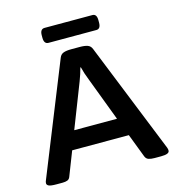

<svg xmlns="http://www.w3.org/2000/svg" viewBox="-123 -960 981 1067"><g transform="rotate(-15 367.5 -426.5)"><path d="M70 2Q37 2 26 -3.5Q15 -9 15 -18Q15 -27 19 -35L275 -672Q282 -690 298.5 -696Q315 -702 343 -702H393Q421 -702 437.5 -696Q454 -690 461 -672L717 -35Q719 -30 719.5 -26Q720 -22 720 -18Q720 2 672 2H634Q614 2 600.5 -2.5Q587 -7 581 -22L529 -158H203L150 -22Q145 -7 133.5 -2.5Q122 2 105 2ZM342 -517 243 -263H489L393 -517Q386 -534 379.5 -554Q373 -574 369 -591H366Q362 -575 355.5 -555Q349 -535 342 -517ZM231 -769Q205 -769 205 -805V-819Q205 -855 231 -855H506Q531 -855 531 -819V-805Q531 -769 506 -769Z"/></g></svg>

Font: Asap Expanded SemiBold
Style: Regular
Weight: 600
Width: 7
Designer: Pablo Cosgaya
Foundry: Omnibus-Type
Version: Version 3.001; ttfautohint (v1.8.4.7-5d5b)